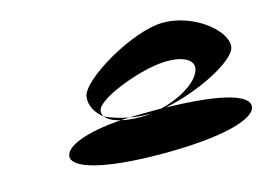

<svg xmlns="http://www.w3.org/2000/svg" viewBox="-86 -1030 1314 947"><g transform="rotate(-15 571.0 -556.0)"><path d="M190 -353C181 -293 331 -244 641 -244C949 -244 1114 -293 1123 -353C1132 -409 1011 -454 711 -460C885 -493 1091 -598 1101 -665C1113 -746 964 -868 807 -868C650 -868 361 -696 348 -614C341 -571 364 -528 405 -496C398 -506 395 -516 397 -528C406 -584 614 -664 736 -677C858 -690 929 -648 895 -586C869 -535 787 -485 690 -461H650C608 -461 564 -460 525 -459C556 -453 586 -450 617 -450C624 -450 633 -450 640 -451L617 -448C566 -444 518 -448 480 -457C301 -444 198 -402 190 -353ZM405 -496C419 -479 443 -466 480 -457C495 -458 510 -458 525 -459C481 -467 442 -480 405 -496Z"/></g></svg>

Font: Ampere
Style: UltExtIta
Weight: 400
Version: Version 1